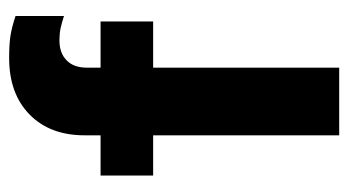

<svg xmlns="http://www.w3.org/2000/svg" viewBox="-191 -571 762 420"><g transform="rotate(-90 190.0 -361.0)"><path d="M104 0V-557Q104 -632.8 149.6 -677.4Q195.2 -722 273 -722Q304 -722 322.5 -719Q341 -716 365 -708V-602Q350 -607 338 -609.5Q326 -612 311.8 -612Q284 -612 268 -596.3Q252 -580.7 252 -552V0ZM16 -407V-522H353V-407Z"/></g></svg>

Font: TikTok Sans Light
Style: Regular
Weight: 300
Version: Version 4.000